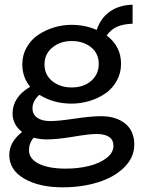

<svg xmlns="http://www.w3.org/2000/svg" viewBox="-20 -590 620 828"><path d="M416 -88.9Q480.5 -88.9 519.8 -57.1Q559.1 -25.4 559.1 33.2Q559.1 88.9 515.9 131.6Q472.7 174.3 403.1 196Q333.5 217.8 250 217.8Q148.9 217.8 84.5 180.4Q20 143.1 20 78.1Q20 22.9 75.2 -21Q34.2 -52.7 34.2 -100.1Q34.2 -170.9 109.9 -215.8Q76.2 -257.3 76.2 -312Q76.2 -353 95.5 -386.5Q114.7 -419.9 145.8 -440.4Q176.8 -460.9 213.6 -471.9Q250.5 -482.9 288.1 -482.9Q347.2 -482.9 397 -460.9Q414.6 -513.2 454.8 -540.8Q495.1 -568.4 551.8 -569.8V-487.8Q512.2 -486.3 485.8 -475.1Q459.5 -463.9 439.9 -437Q502 -390.6 502 -314.9Q502 -274.4 483.2 -241Q464.4 -207.5 433.6 -186.5Q402.8 -165.5 365.2 -154.3Q327.6 -143.1 288.1 -143.1Q210.9 -143.1 149.9 -181.2Q120.1 -154.8 120.1 -123Q120.1 -96.7 140.4 -82.3Q160.6 -67.9 196.8 -67.9Q231.9 -67.9 302.2 -78.4Q372.6 -88.9 416 -88.9ZM289.1 -413.1Q240.2 -413.1 206.1 -385.3Q171.9 -357.4 171.9 -312Q171.9 -267.1 205.6 -240Q239.3 -212.9 289.1 -212.9Q340.3 -212.9 373 -241Q405.8 -269 405.8 -314.9Q405.8 -359.9 372.3 -386.5Q338.9 -413.1 289.1 -413.1ZM264.2 137.2Q317.4 137.2 363.8 125.7Q410.2 114.3 439.7 91.3Q469.2 68.4 469.2 39.1Q469.2 -12.2 395 -12.2Q365.7 -12.2 296.1 -0.5Q226.6 11.2 180.2 11.2Q155.3 11.2 125 3.9Q105 27.3 105 58.1Q105 94.7 147.2 116Q189.5 137.2 264.2 137.2Z"/></svg>

Font: BioRhyme
Style: Regular
Weight: 400
Designer: Aoife Mooney
Foundry: Aoife Mooney Type
Version: Version 1.500;PS 001.500;hotconv 1.0.88;makeotf.lib2.5.64775